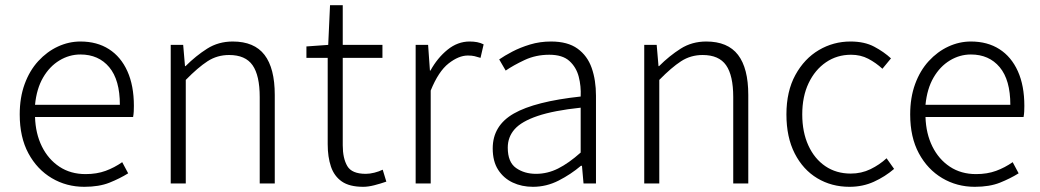

<svg xmlns="http://www.w3.org/2000/svg" viewBox="-20 -707 4010 740"><path d="M305 13Q236 13 179.5 -20.5Q123 -54 89.5 -116Q56 -178 56 -266Q56 -331 75 -383Q94 -435 127.5 -471.5Q161 -508 203 -527.5Q245 -547 290 -547Q354 -547 400 -517.5Q446 -488 471 -432.5Q496 -377 496 -299Q496 -288 495.5 -277.5Q495 -267 493 -256H115Q117 -192 141.5 -142.5Q166 -93 209 -64.5Q252 -36 310 -36Q353 -36 387 -48.5Q421 -61 451 -82L474 -39Q442 -19 402 -3Q362 13 305 13ZM115 -303H442Q442 -399 401 -448Q360 -497 290 -497Q247 -497 209 -474Q171 -451 146 -408Q121 -365 115 -303Z M638 0V-534H686L693 -452H695Q735 -492 778.5 -519.5Q822 -547 877 -547Q960 -547 999.5 -495.5Q1039 -444 1039 -341V0H981V-333Q981 -416 953.5 -455.5Q926 -495 863 -495Q817 -495 780 -471Q743 -447 696 -399V0Z M1380 13Q1327 13 1297.5 -7.5Q1268 -28 1255.5 -65Q1243 -102 1243 -151V-484H1161V-528L1245 -534L1252 -687H1301V-534H1454V-484H1301V-147Q1301 -97 1318.5 -67Q1336 -37 1390 -37Q1405 -37 1423 -41.5Q1441 -46 1455 -53L1469 -7Q1446 1 1422.5 7Q1399 13 1380 13Z M1582 0V-534H1630L1637 -435H1639Q1666 -484 1705 -515.5Q1744 -547 1790 -547Q1806 -547 1819 -544.5Q1832 -542 1844 -536L1832 -484Q1819 -488 1809 -490.5Q1799 -493 1783 -493Q1748 -493 1709 -462.5Q1670 -432 1640 -358V0Z M2034 13Q1991 13 1956 -3.5Q1921 -20 1900 -52.5Q1879 -85 1879 -135Q1879 -223 1960.5 -269.5Q2042 -316 2218 -335Q2220 -375 2210.5 -411.5Q2201 -448 2174.5 -472Q2148 -496 2097 -496Q2045 -496 2001.5 -475.5Q1958 -455 1929 -435L1904 -478Q1924 -492 1954.5 -508Q1985 -524 2023 -535.5Q2061 -547 2104 -547Q2168 -547 2206 -519.5Q2244 -492 2260.5 -445Q2277 -398 2277 -338V0H2229L2223 -68H2219Q2180 -35 2133 -11Q2086 13 2034 13ZM2046 -37Q2090 -37 2131 -57.5Q2172 -78 2218 -119V-292Q2114 -281 2052 -260Q1990 -239 1963.5 -209Q1937 -179 1937 -138Q1937 -82 1969 -59.5Q2001 -37 2046 -37Z M2463 0V-534H2511L2518 -452H2520Q2560 -492 2603.5 -519.5Q2647 -547 2702 -547Q2785 -547 2824.5 -495.5Q2864 -444 2864 -341V0H2806V-333Q2806 -416 2778.5 -455.5Q2751 -495 2688 -495Q2642 -495 2605 -471Q2568 -447 2521 -399V0Z M3254 13Q3185 13 3130 -20Q3075 -53 3043 -115.5Q3011 -178 3011 -266Q3011 -355 3045.5 -418Q3080 -481 3136 -514Q3192 -547 3258 -547Q3312 -547 3349.5 -527Q3387 -507 3414 -482L3381 -442Q3356 -465 3326.5 -480.5Q3297 -496 3260 -496Q3206 -496 3163.5 -467Q3121 -438 3096.5 -386.5Q3072 -335 3072 -266Q3072 -198 3095.5 -146.5Q3119 -95 3161 -66.5Q3203 -38 3259 -38Q3300 -38 3335 -55Q3370 -72 3397 -97L3426 -56Q3391 -26 3348 -6.5Q3305 13 3254 13Z M3737 13Q3668 13 3611.5 -20.5Q3555 -54 3521.5 -116Q3488 -178 3488 -266Q3488 -331 3507 -383Q3526 -435 3559.5 -471.5Q3593 -508 3635 -527.5Q3677 -547 3722 -547Q3786 -547 3832 -517.5Q3878 -488 3903 -432.5Q3928 -377 3928 -299Q3928 -288 3927.5 -277.5Q3927 -267 3925 -256H3547Q3549 -192 3573.5 -142.5Q3598 -93 3641 -64.5Q3684 -36 3742 -36Q3785 -36 3819 -48.5Q3853 -61 3883 -82L3906 -39Q3874 -19 3834 -3Q3794 13 3737 13ZM3547 -303H3874Q3874 -399 3833 -448Q3792 -497 3722 -497Q3679 -497 3641 -474Q3603 -451 3578 -408Q3553 -365 3547 -303Z"/></svg>

Font: Noto Sans SC Thin Light
Style: Regular
Weight: 300
Version: Version 2.004-H2;hotconv 1.0.118;makeotfexe 2.5.65603